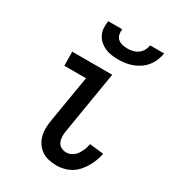

<svg xmlns="http://www.w3.org/2000/svg" viewBox="-181 -842 862 952"><g transform="rotate(30 250.0 -366.0)"><path d="M290 8Q267 8 245 3Q223 -2 205 -14.5Q187 -27 175 -45Q163 -63 157.5 -85Q152 -107 153 -130Q154 -153 158 -176L202 -440H78L77 -520H306L247 -163Q244 -147 244.5 -131Q245 -115 251 -101Q257 -87 271 -79.5Q285 -72 301 -72Q317 -72 332.5 -81Q348 -90 358 -104.5Q368 -119 374 -135Q380 -151 383 -167L463 -158Q459 -138 451.5 -117.5Q444 -97 433 -78Q422 -59 407 -42Q392 -25 372.5 -13.5Q353 -2 332 3Q311 8 290 8ZM293 -600Q273 -600 253.5 -603Q234 -606 217 -613.5Q200 -621 186 -633.5Q172 -646 163.5 -663Q155 -680 154 -700Q153 -720 156 -740H236Q234 -725 237 -710.5Q240 -696 250.5 -686.5Q261 -677 275.5 -673.5Q290 -670 305 -670Q320 -670 335.5 -673.5Q351 -677 364.5 -686.5Q378 -696 386 -710.5Q394 -725 396 -740H476Q473 -720 465 -700Q457 -680 443.5 -663Q430 -646 412 -633.5Q394 -621 374 -613.5Q354 -606 333.5 -603Q313 -600 293 -600Z"/></g></svg>

Font: Iosevka Term Curly Medium
Style: Italic
Weight: 500
Italic angle: -9°
Designer: Belleve Invis
Foundry: Belleve Invis
Version: Version 32.3.0